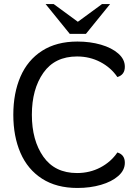

<svg xmlns="http://www.w3.org/2000/svg" viewBox="-20 -920 685 952"><path d="M46 -351Q46 -458 81.5 -540Q117 -622 188.5 -668Q260 -714 364 -714Q427 -714 480.5 -698.5Q534 -683 566.5 -654.5Q599 -626 599 -589Q599 -549 562 -538Q530 -585 477.5 -612.5Q425 -640 362 -640Q252 -640 195 -559Q138 -478 138 -351Q138 -224 195 -143Q252 -62 362 -62Q425 -62 477.5 -89.5Q530 -117 562 -164Q599 -153 599 -113Q599 -76 566.5 -47.5Q534 -19 480.5 -3.5Q427 12 364 12Q260 12 188.5 -34Q117 -80 81.5 -162Q46 -244 46 -351ZM206 -900H246L366 -812L486 -900H526L406 -752H326Z"/></svg>

Font: Thasadith
Style: Bold
Weight: 700
Designer: Cadson Demak Co.,Ltd.
Foundry: Cadson Demak Co.,Ltd.
Version: Version 1.000; ttfautohint (v1.6)